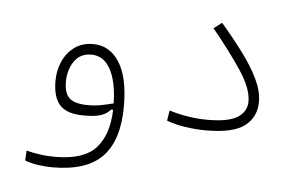

<svg xmlns="http://www.w3.org/2000/svg" viewBox="-49 -537 1270 826"><g transform="rotate(5 586.0 -124.5)"><path d="M205.6 217.3Q175.8 217.3 144.3 212.9Q112.8 208.5 85.4 198.2L87.9 155.3Q122.6 164.1 151.9 167.7Q181.2 171.4 212.4 171.4Q336.4 171.4 388.4 113.5Q440.4 55.7 443.4 -52.2L434.1 -51.8Q422.9 -37.1 398.9 -26.9Q375 -16.6 319.3 -16.6Q247.1 -16.6 216.3 -50Q185.5 -83.5 185.5 -154.3Q185.5 -199.7 202.9 -238.8Q220.2 -277.8 253.4 -302Q286.6 -326.2 333.5 -326.2Q404.8 -326.2 446.5 -261.2Q488.3 -196.3 488.3 -70.8Q488.3 74.7 420.7 146Q353 217.3 205.6 217.3ZM443.4 -79.6Q441.4 -174.3 412.1 -227.3Q382.8 -280.3 330.1 -280.3Q281.2 -280.3 255.9 -242.7Q230.5 -205.1 230.5 -154.3Q230.5 -105.5 253.4 -84Q276.4 -62.5 335.4 -62.5Q364.7 -62.5 391.8 -67.9Q418.9 -73.2 443.4 -79.6Z M848.1 1.5Q806.6 1.5 759.5 -5.4Q712.4 -12.2 678.7 -25.9L686 -70.3Q723.6 -58.1 767.1 -51.3Q810.5 -44.4 850.6 -44.4Q942.9 -44.4 981.7 -69.8Q1020.5 -95.2 1020.5 -138.2Q1020.5 -193.8 970 -270Q919.4 -346.2 843.3 -439L877.9 -465.8Q931.2 -403.8 973.6 -346.7Q1016.1 -289.6 1040.8 -238Q1065.4 -186.5 1065.4 -140.6Q1065.4 -75.7 1016.6 -37.1Q967.8 1.5 848.1 1.5Z"/></g></svg>

Font: Cascadia Mono ExtraLight
Style: Regular
Weight: 200
Monospace: yes
Designer: Aaron Bell
Foundry: Saja Typeworks
Version: Version 2404.023; ttfautohint (v1.8.4)